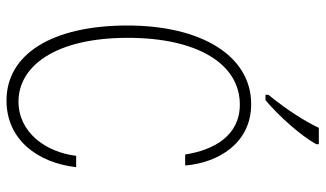

<svg xmlns="http://www.w3.org/2000/svg" viewBox="-220 -746 977 576"><g transform="rotate(90 268.0 -458.5)"><path d="M265 -767H281C331 -809 388 -874 413 -919V-927H364C343 -883 310 -831 265 -776ZM282 10C400 10 469 -84 482 -199H448C437 -108 378 -26 285 -26C180 -26 94 -135 94 -354C94 -564 173 -690 294 -690C389 -690 431 -610 444 -526H477C469 -624 411 -724 293 -724C147 -724 57 -573 57 -353C57 -125 144 10 282 10Z"/></g></svg>

Font: Kathrein 37 Thin Condensed
Style: Regular
Weight: 250
Width: 3
Designer: Lazydogs Typefoundry, based on Open Sans by Ascender Corporation
Foundry: Lazydogs Typefoundry
Version: Version 1.003;PS 001.003;hotconv 1.0.88;makeotf.lib2.5.64775